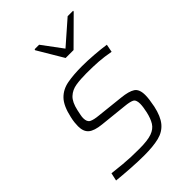

<svg xmlns="http://www.w3.org/2000/svg" viewBox="-219 -837 942 942"><g transform="rotate(-45 251.5 -366.5)"><path d="M213 8Q170 8 118 4.5Q66 1 28 -3L37 -44Q80 -39 108 -36.5Q136 -34 161 -33Q186 -32 219 -32Q276 -32 305.5 -42.5Q335 -53 349 -75.5Q363 -98 371 -134Q378 -166 378 -186Q378 -214 363 -221Q348 -228 317 -231L174 -246Q125 -251 104.5 -268.5Q84 -286 84 -323Q84 -334 85.5 -348.5Q87 -363 91 -380Q105 -444 133 -473Q161 -502 204 -510Q247 -518 307 -518Q344 -518 389 -514.5Q434 -511 467 -506L459 -465Q416 -473 380 -475.5Q344 -478 297 -478Q256 -478 224 -473Q192 -468 170 -447.5Q148 -427 138 -381Q135 -366 132.5 -354.5Q130 -343 130 -333Q130 -307 145.5 -299Q161 -291 194 -288L333 -273Q382 -268 404 -253.5Q426 -239 426 -198Q426 -172 417 -127Q405 -71 380.5 -41.5Q356 -12 315.5 -2Q275 8 213 8ZM278 -603 199 -736 201 -741H232L310 -636L430 -741H468L467 -736L333 -603Z"/></g></svg>

Font: Saira ExtraLight
Style: Italic
Weight: 200
Italic angle: -12°
Designer: Hector Gatti with collaboration of the Omnibus-Type team
Foundry: Omnibus-Type
Version: Version 1.100; ttfautohint (v1.8.3)